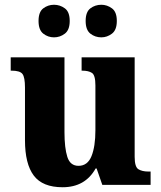

<svg xmlns="http://www.w3.org/2000/svg" viewBox="-20 -777 678 807"><path d="M243 10Q159 10 122 -39Q85 -88 85 -188V-409Q85 -452 74.5 -466Q64 -480 29 -480H25V-536H251V-222Q251 -155 263 -117.5Q275 -80 310 -80Q348 -80 364.5 -120.5Q381 -161 381 -230V-418Q381 -461 366.5 -470.5Q352 -480 326 -480H323V-536H546V-118Q546 -75 562 -65.5Q578 -56 603 -56H613V0H410L386 -69H382Q338 10 243 10ZM406 -620Q380 -620 360 -635.5Q340 -651 340 -689Q340 -727 360 -742Q380 -757 406 -757Q430 -757 450.5 -742Q471 -727 471 -689Q471 -651 450.5 -635.5Q430 -620 406 -620ZM207 -620Q182 -620 162 -635.5Q142 -651 142 -689Q142 -727 162 -742Q182 -757 207 -757Q232 -757 252.5 -742Q273 -727 273 -689Q273 -651 252.5 -635.5Q232 -620 207 -620Z"/></svg>

Font: Noto Serif Myanmar SemiCondensed ExtraBold
Style: Regular
Weight: 800
Width: 4
Designer: Ben Mitchell and the Monotype Design Team
Foundry: Monotype Imaging Inc.
Version: Version 2.106; ttfautohint (v1.8.4.7-5d5b)